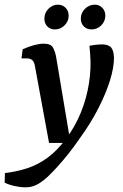

<svg xmlns="http://www.w3.org/2000/svg" viewBox="-77 -612 527 822"><path d="M32 190Q10 190 -14.5 184.5Q-39 179 -57 170L-56 129Q-6 123 39 108.5Q84 94 125.5 64Q167 34 205 -17Q245 -70 269.5 -131Q294 -192 304 -256Q314 -320 309 -380L306 -416Q321 -419 335 -420.5Q349 -422 358 -422Q387 -422 398.5 -409Q410 -396 411 -365Q411 -323 394 -268Q377 -213 344.5 -149Q312 -85 264 -19Q243 12 218.5 43Q194 74 170 100.5Q146 127 127 145Q99 170 78 180Q57 190 32 190ZM133 0 72 -332Q69 -348 60.5 -355Q52 -362 39 -362H15L20 -401Q47 -413 69.5 -419Q92 -425 110 -425Q141 -425 150 -408Q159 -391 163 -370L225 0ZM315 -486Q295 -486 282 -499Q269 -512 269 -532Q269 -557 287 -574.5Q305 -592 329 -592Q348 -592 361 -578.5Q374 -565 374 -545Q374 -521 356.5 -503.5Q339 -486 315 -486ZM158 -486Q138 -486 125.5 -499Q113 -512 113 -532Q113 -557 130.5 -574.5Q148 -592 171 -592Q191 -592 204 -578.5Q217 -565 217 -545Q217 -521 199.5 -503.5Q182 -486 158 -486Z"/></svg>

Font: Rasa Medium
Style: Italic
Weight: 500
Italic angle: -7.10001°
Designer: Anna Giedrys (Yrsa+Rasa design), David Brezina (Yrsa art-direction, Rasa art-direction, design)
Foundry: Rosetta Type Foundry
Version: Version 2.004